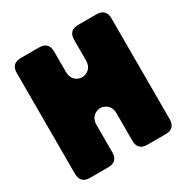

<svg xmlns="http://www.w3.org/2000/svg" viewBox="-161 -836 942 971"><g transform="rotate(-30 310.5 -350.0)"><path d="M34 -644Q34 -700 90 -700H196Q252 -700 252 -644V-525Q252 -485 281 -468.5Q310 -452 339.5 -468.5Q369 -485 369 -525V-644Q369 -700 425 -700H531Q587 -700 587 -644V-56Q587 0 531 0H425Q369 0 369 -56V-215Q369 -255 340 -271.5Q311 -288 281.5 -271.5Q252 -255 252 -215V-56Q252 0 196 0H90Q34 0 34 -56Z"/></g></svg>

Font: LT Crewmate
Style: Regular
Weight: 400
Designer: Daniel Lyons
Foundry: LyonsType
Version: Version 1.001;FEAKit 1.0